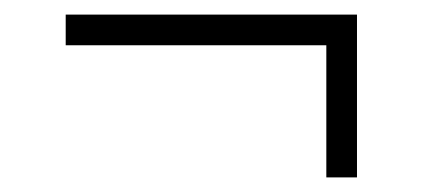

<svg xmlns="http://www.w3.org/2000/svg" viewBox="-20 -296 579 263"><path d="M427 -53V-234H70V-276H469V-53Z"/></svg>

Font: Saira ExtraLight
Style: Regular
Weight: 200
Designer: Hector Gatti with collaboration of the Omnibus-Type team
Foundry: Omnibus-Type
Version: Version 1.100; ttfautohint (v1.8.3)